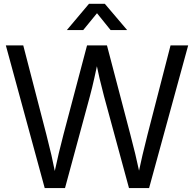

<svg xmlns="http://www.w3.org/2000/svg" viewBox="-20 -959 989 979"><path d="M9.8 -727.5H98.6L216.3 -273.4Q225.6 -238.3 242.2 -168Q257.8 -97.7 264.6 -62.5H254.4L257.8 -80.1Q279.3 -181.2 303.7 -273.4L423.8 -727.5H525.4L644.5 -273.4Q671.4 -172.4 690.9 -80.1L694.8 -62.5H683.1Q694.3 -115.2 706.5 -168Q714.8 -203.1 732.4 -273.4L849.6 -727.5H939.5L740.2 0H637.7L510.3 -468.8Q501 -503.4 487.3 -560.5Q476.1 -612.3 464.8 -664.1H483.4Q472.2 -612.3 460.9 -560.5Q450.2 -512.2 438.5 -468.8L311.5 0H208ZM321.3 -805.7V-806.2L433.6 -939.5H514.6L627.9 -806.2V-805.7H543.9L474.6 -891.6L404.3 -805.7Z"/></svg>

Font: Intratopia Thin
Style: Regular
Weight: 100
Designer: Rasmus Andersson
Foundry: rsms
Version: Version 3.000;Glyphs 3.2.3 (3260)